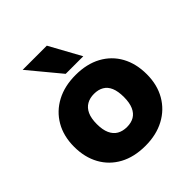

<svg xmlns="http://www.w3.org/2000/svg" viewBox="-204 -883 1030 1030"><g transform="rotate(-45 311.0 -368.0)"><path d="M309.9 9Q224.5 9 163 -24.5Q101.6 -58 68.4 -118.2Q35.2 -178.5 35.2 -258.4Q35.2 -338.9 69.9 -398.9Q104.6 -458.9 167 -492.1Q229.4 -525.3 312.8 -525.3Q397.7 -525.3 459.2 -491.8Q520.6 -458.3 553.6 -398.1Q586.5 -337.9 586.5 -257.9Q586.5 -178 551.8 -117.7Q517.1 -57.5 454.9 -24.3Q392.8 9 309.9 9ZM311.3 -132.5Q343.5 -132.5 366 -145.8Q388.6 -159.1 400.9 -187Q413.2 -214.9 413.2 -257.9Q413.2 -302 401.4 -329.6Q389.6 -357.2 366.8 -370.5Q344 -383.9 311.3 -383.9Q279.7 -383.9 256.4 -370.5Q233 -357.2 220.2 -329.6Q207.4 -302 207.4 -257.9Q207.4 -214.9 220 -187Q232.6 -159.1 255.9 -145.8Q279.2 -132.5 311.3 -132.5ZM280.1 -567 132.1 -745.5H315.4L413.5 -567Z"/></g></svg>

Font: REM Medium
Style: Regular
Weight: 500
Designer: Octavio Pardo
Foundry: Ashler Design
Version: Version 1.005;gftools[0.9.28]